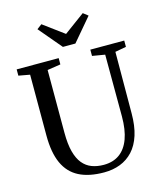

<svg xmlns="http://www.w3.org/2000/svg" viewBox="-139 -1073 996 1181"><g transform="rotate(-15 359.0 -482.0)"><path d="M376.5 8.5Q280 8.5 216.8 -24Q153.5 -56.5 122.2 -125.2Q91 -194 91 -302.5V-690L19.5 -703V-743H287V-703L202.5 -690V-290.5Q202.5 -218 215.5 -169.2Q228.5 -120.5 252.5 -91.5Q276.5 -62.5 310.2 -49.8Q344 -37 386 -37Q445.5 -37 486.5 -66.5Q527.5 -96 548.8 -153.8Q570 -211.5 570 -296L569 -689.5L488.5 -703V-743H704.5V-703L634 -690L632.5 -300.5Q632.5 -219 613.8 -160.5Q595 -102 560.5 -64.8Q526 -27.5 479.2 -9.5Q432.5 8.5 376.5 8.5ZM330 -803 207 -948.5 238 -972 369.5 -875 501.5 -972 532.5 -948 409.5 -803Z"/></g></svg>

Font: Merriweather 60pt
Style: Regular
Weight: 400
Version: Version 2.100